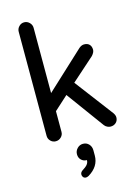

<svg xmlns="http://www.w3.org/2000/svg" viewBox="-142 -796 816 1130"><g transform="rotate(-15 266.0 -230.5)"><path d="M76.2 -39.1V-672.9Q76.2 -691.4 89.4 -705.1Q102.5 -718.8 121.1 -718.8Q139.6 -718.8 153.3 -705.1Q167 -691.4 167 -672.9V-275.4L397.5 -489.3Q413.1 -502 427.7 -502Q449.2 -502 460.4 -490.2Q471.7 -478.5 471.7 -458Q471.7 -442.4 455.1 -423.8L314.5 -298.8L491.2 -65.4Q501 -50.8 501 -38.1Q501 -18.6 487.8 -6.3Q474.6 5.9 455.1 5.9Q445.3 5.9 435.1 1Q424.8 -3.9 418 -12.7L251 -241.2L167 -165V-39.1Q167 -20.5 153.3 -7.3Q139.6 5.9 121.1 5.9Q102.5 5.9 89.4 -7.3Q76.2 -20.5 76.2 -39.1ZM214.8 234.4Q214.8 221.7 226.6 212.9Q249 199.2 258.8 187.5Q268.6 175.8 268.6 160.2Q248 160.2 234.4 147Q220.7 133.8 220.7 112.3Q220.7 91.8 235.4 76.7Q250 61.5 270.5 61.5Q292 61.5 306.2 76.7Q320.3 91.8 320.3 114.3V146.5Q320.3 212.9 253.9 252.9Q244.1 257.8 237.3 257.8Q227.5 257.8 221.2 251Q214.8 244.1 214.8 234.4Z"/></g></svg>

Font: KTXP_ComRound
Style: Medium
Weight: 500
Version: Version 1.01;May 16, 2022;FontCreator 13.0.0.2683 64-bit